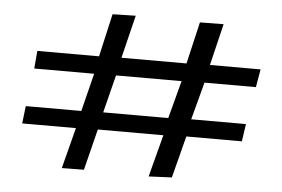

<svg xmlns="http://www.w3.org/2000/svg" viewBox="-47 -690 1093 744"><g transform="rotate(5 500.0 -318.0)"><path d="M556 -10 599 -174H344L304 -14L218 -13L259 -172H50L58 -240H274L311 -388H78L84 -457H324L362 -624L452 -626L411 -459H664L702 -622L794 -623L755 -461H952L940 -391H740L701 -245H914L904 -177H688L646 -14ZM359 -242H612L651 -389H396Z"/></g></svg>

Font: Inconsolata UltraExpanded Medium
Style: Regular
Weight: 500
Width: 9
Monospace: yes
Designer: Raph Levien, Cyreal, Brenton Simpson
Foundry: Raph Levien, Cyreal, Google
Version: Version 3.001; ttfautohint (v1.8.2.53-6de2)